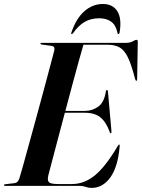

<svg xmlns="http://www.w3.org/2000/svg" viewBox="-32 -910 695 940"><path d="M357.5 0H-7Q-12.5 0 -12.5 -3.5Q-12.5 -7.5 -6.5 -8L40.5 -13.5Q56 -15.5 63 -37Q70 -59.5 83.5 -108.2Q97 -157 114.5 -220.8Q132 -284.5 150.8 -353Q169.5 -421.5 186.5 -484.8Q203.5 -548 216 -595.5Q228.5 -643 234 -663.5Q238 -683.5 219.5 -685.5L172.5 -692Q166 -692.5 166 -696.5Q166 -700 172 -700H578Q605.5 -700 617.8 -707.5Q630 -715 636.5 -715Q642.5 -715 642.5 -706L639.5 -524.5Q639.5 -514.5 636 -514.5Q632 -514.5 629.5 -523Q611.5 -593.5 593.8 -629.8Q576 -666 552.5 -678.5Q529 -691 494 -691H376.5Q369 -666 355 -615.5Q341 -565 323.5 -500Q306 -435 288 -367H384Q419.5 -367 449 -388Q478.5 -409 486.5 -463.5Q487.5 -469.5 491.5 -469.5Q495.5 -469.5 496.5 -462L513.5 -269Q514.5 -258.5 511.5 -257.5Q508 -256.5 505.5 -263Q487.5 -312.5 459.8 -335.2Q432 -358 381.5 -358H285.5Q267.5 -290.5 251 -227.8Q234.5 -165 222 -117.8Q209.5 -70.5 204 -49Q199 -26 208.2 -17.5Q217.5 -9 253 -9H321Q380 -9 432.2 -51.2Q484.5 -93.5 545 -196Q549 -202.5 551 -202.5Q554.5 -202.5 554 -195Q545.5 -93 508.2 -41.5Q471 10 416.5 10Q401 10 387.8 5Q374.5 0 357.5 0ZM453.5 -820.5Q413 -820.5 382.5 -802.8Q352 -785 326 -748Q323 -743.5 319.5 -743.5Q314.5 -743.5 317.5 -750.5Q340.5 -819.5 381 -855Q421.5 -890.5 471.5 -890.5Q520 -890.5 542.5 -855Q565 -819.5 553.5 -750.5Q552 -743.5 547 -743.5Q544 -743.5 543.5 -748Q535.5 -787 512.5 -803.8Q489.5 -820.5 453.5 -820.5Z"/></svg>

Font: Fraunces 144pt S000 SemiBold
Style: Italic
Weight: 600
Italic angle: -16°
Version: Version 1.000; ttfautohint (v1.8.3)